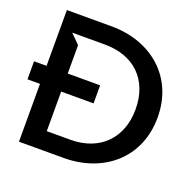

<svg xmlns="http://www.w3.org/2000/svg" viewBox="-125 -847 1001 980"><g transform="rotate(20 375.0 -357.5)"><path d="M8 -314H76V0H319C532 0 699 -135 699 -358C699 -577 535 -715 319 -715H76V-412H8ZM319 -99H191V-314H367V-412H191V-566L141 -616H319C477 -616 579 -519 579 -358C579 -203 480 -99 319 -99Z"/></g></svg>

Font: LaHaus Display SemiBold
Style: Regular
Weight: 600
Designer: We are Make, BastardaType, Dalton Maag Ltd
Foundry: BastardaType, Dalton Maag Ltd
Version: Version 3.100;Glyphs 3.3 (3331)